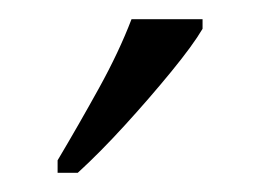

<svg xmlns="http://www.w3.org/2000/svg" viewBox="-20 -786 271 200"><path d="M40 -619Q62 -656 83 -694Q104 -732 117 -766H191V-756Q181 -739 158.5 -711.5Q136 -684 110 -655.5Q84 -627 61 -606H40Z"/></svg>

Font: Noto Serif Tamil Condensed Light
Style: Regular
Weight: 300
Width: 3
Designer: Indian Type Foundry, Tom Grace, and the Monotype Design Team
Foundry: Monotype Imaging Inc.
Version: Version 2.004; ttfautohint (v1.8.4.7-5d5b)